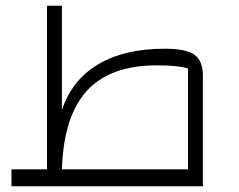

<svg xmlns="http://www.w3.org/2000/svg" viewBox="-20 -650 833 670"><path d="M688 -385V0H20V-59H144V-630H196V-266Q231 -371 322.5 -425.5Q414 -480 555 -480Q629 -480 658.5 -459Q688 -438 688 -385ZM636 -59V-411Q601 -422 528 -422Q364 -422 283 -333Q202 -244 196 -59Z"/></svg>

Font: Changa ExtraLight
Style: Regular
Weight: 275
Designer: Eduardo Rodriguez Tunni
Foundry: Eduardo Rodriguez Tunni
Version: Version 2.002; ttfautohint (v1.5) -l 8 -r 50 -G 200 -x 14 -H